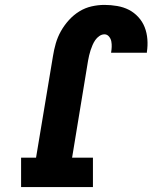

<svg xmlns="http://www.w3.org/2000/svg" viewBox="-20 -763 640 783"><path d="M66 0V-120H127L196 -534Q200 -560 207.5 -586Q215 -612 228.5 -636Q242 -660 261 -681Q280 -702 303.5 -716.5Q327 -731 353.5 -737Q380 -743 406 -743Q432 -743 458 -738.5Q484 -734 505.5 -723Q527 -712 544 -693.5Q561 -675 570 -652Q579 -629 581 -603Q583 -577 579 -551Q579 -550 579 -549Q579 -548 579 -548H433Q433 -548 433 -548Q433 -548 433 -548Q435 -560 435.5 -571.5Q436 -583 434 -594Q432 -605 424.5 -614Q417 -623 406 -623Q395 -623 385 -616Q375 -609 368.5 -599.5Q362 -590 357.5 -579.5Q353 -569 349.5 -558.5Q346 -548 343.5 -537Q341 -526 339 -515L274 -120H359V0Z"/></svg>

Font: Iosevka Etoile Heavy Oblique
Style: Regular
Weight: 900
Italic angle: -9°
Designer: Belleve Invis
Foundry: Belleve Invis
Version: Version 15.5.2; ttfautohint (v1.8.4)